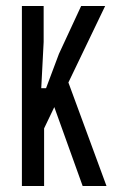

<svg xmlns="http://www.w3.org/2000/svg" viewBox="-20 -620 405 640"><path d="M53 0V-600H125.5V-480L117.5 -326H133.5L176.5 -440.5L250.5 -600H330.5L208 -345L335 0H255.5L161 -263L127 -192V0Z"/></svg>

Font: Big Shoulders Display Thin Medium
Style: Regular
Weight: 500
Version: Version 2.002